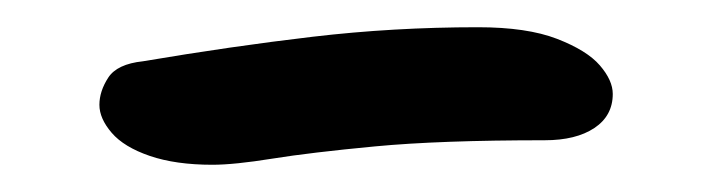

<svg xmlns="http://www.w3.org/2000/svg" viewBox="-20 -326 523 141"><path d="M136 -205Q109 -205 90 -211.5Q71 -218 62 -228.5Q53 -239 53 -249Q53 -259 59.5 -269Q66 -279 85 -281Q150 -292 209.5 -299Q269 -306 331 -306Q367 -306 389 -297.5Q411 -289 420.5 -278Q430 -267 430 -257Q430 -241 416.5 -232Q403 -223 380 -223Q303 -223 255.5 -218.5Q208 -214 180 -209.5Q152 -205 136 -205Z"/></svg>

Font: Shantell Sans
Style: Regular
Weight: 400
Designer: Stephen Nixon, Anya Danilova, Shantell Martin
Foundry: Arrow Type
Version: Version 1.008;[ac192a2d6]